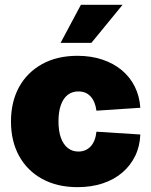

<svg xmlns="http://www.w3.org/2000/svg" viewBox="-20 -772 632 803"><path d="M304.2 10.7Q219.2 10.7 156.5 -23.7Q93.8 -58.1 59.8 -119.9Q25.9 -181.6 25.9 -263.7Q25.9 -346.2 59.8 -408Q93.8 -469.7 156.5 -504.2Q219.2 -538.6 304.2 -538.6Q360.8 -538.6 407.7 -522.9Q454.6 -507.3 489 -478.8Q523.4 -450.2 543.5 -410.2Q563.5 -370.1 566.9 -321.3L383.3 -309.1Q380.9 -328.1 374.8 -343Q368.7 -357.9 359.1 -368.4Q349.6 -378.9 336.7 -384.3Q323.7 -389.6 307.6 -389.6Q281.7 -389.6 263.2 -375.2Q244.6 -360.8 234.6 -332.8Q224.6 -304.7 224.6 -264.2Q224.6 -224.1 234.6 -196Q244.6 -168 263.4 -153.1Q282.2 -138.2 307.6 -138.2Q323.7 -138.2 336.7 -143.8Q349.6 -149.4 359.4 -159.9Q369.1 -170.4 375.2 -186Q381.3 -201.7 383.3 -221.2L566.9 -209.5Q564.9 -159.7 545.2 -119.4Q525.4 -79.1 491 -49.8Q456.5 -20.5 409.2 -4.9Q361.8 10.7 304.2 10.7ZM233.4 -592.8 318.4 -752H492.7L362.3 -592.8Z"/></svg>

Font: Inter 24pt Black
Style: Regular
Weight: 900
Designer: Rasmus Andersson
Foundry: rsms
Version: Version 4.001;git-66647c0bb